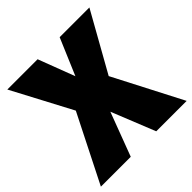

<svg xmlns="http://www.w3.org/2000/svg" viewBox="-193 -844 991 991"><g transform="rotate(-45 303.0 -348.0)"><path d="M616 0H394L298 -239L208 0H-10L176 -369L3 -696H224L300 -496L385 -696H602L422 -375Z"/></g></svg>

Font: FiraGO Heavy
Style: Regular
Weight: 900
Designer: bBox Type
Foundry: bBox Type GmbH
Version: Version 1.001